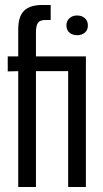

<svg xmlns="http://www.w3.org/2000/svg" viewBox="-20 -749 413 769"><path d="M53 -464 11 -463V-523H53V-631Q53 -683 76.5 -706Q100 -729 149 -729H183V-669H163Q140 -669 132 -657.5Q124 -646 124 -620V-523H324V0H253V-464H124V0H53ZM246 -647Q246 -665 258 -676Q270 -687 289 -687Q308 -687 320 -676Q332 -665 332 -647Q332 -629 320 -618.5Q308 -608 289 -608Q270 -608 258 -618.5Q246 -629 246 -647Z"/></svg>

Font: Mona Sans Condensed
Style: Regular
Weight: 400
Width: 3
Designer: Deni Anggara
Foundry: GitHub
Version: Version 2.000